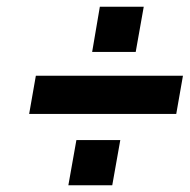

<svg xmlns="http://www.w3.org/2000/svg" viewBox="-20 -559 566 573"><path d="M278 -539H409L385 -404H255ZM87 -333H526L506 -219H67ZM208 -141H339L315 -6H184Z"/></svg>

Font: Overused Grotesk
Style: Bold Italic
Weight: 700
Italic angle: -10°
Version: Version 0.003